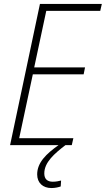

<svg xmlns="http://www.w3.org/2000/svg" viewBox="-20 -734 535 971"><path d="M31 0H276C214 44 168 88 168 148C168 191 197 217 240 217C259 217 275 213 287 209L289 179C277 182 263 185 247 185C219 185 204 171 204 143C204 87 255 43 311 0H343L351 -35H77L146 -358H403L410 -393H153L214 -679H487L495 -714H182Z"/></svg>

Font: Noto Sans SemiCondensed ExtraLight
Style: Italic
Weight: 200
Width: 4
Italic angle: -12°
Designer: Monotype Design Team
Foundry: Monotype Imaging Inc.
Version: Version 2.013